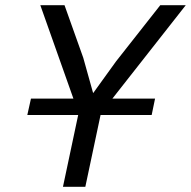

<svg xmlns="http://www.w3.org/2000/svg" viewBox="-20 -718 734 738"><path d="M85 -276 99 -339H576L563 -276ZM222 0 282 -283 135 -698H228L300 -496L338 -360L426 -482L596 -698H694L368 -283L308 0Z"/></svg>

Font: Azeret Mono Thin Light
Style: Italic
Weight: 300
Italic angle: -12°
Version: Version 1.002